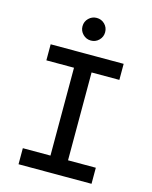

<svg xmlns="http://www.w3.org/2000/svg" viewBox="-131 -987 848 1072"><g transform="rotate(15 293.0 -451.0)"><path d="M241.7 0V-693.4H343.3V0ZM82 0V-92.8H503.9V0ZM82 -600.6V-693.4H503.9V-600.6ZM293 -771.5Q266.1 -771.5 246.8 -790.8Q227.5 -810.1 227.5 -836.9Q227.5 -864.3 246.8 -883.3Q266.1 -902.3 293 -902.3Q320.3 -902.3 339.4 -883.3Q358.4 -864.3 358.4 -836.9Q358.4 -810.1 339.4 -790.8Q320.3 -771.5 293 -771.5Z"/></g></svg>

Font: Cascadia Code
Style: Regular
Weight: 400
Monospace: yes
Designer: Aaron Bell
Foundry: Saja Typeworks
Version: Version 2106.017